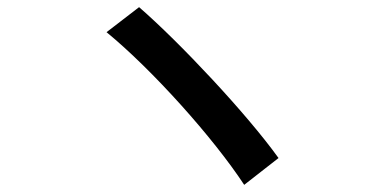

<svg xmlns="http://www.w3.org/2000/svg" viewBox="-20 -612 1040 537"><path d="M369 -592 278 -522C407 -416 577 -226 663 -95L759 -170C670 -294 482 -494 369 -592Z"/></svg>

Font: Source Han Sans KR Medium
Style: Regular
Weight: 500
Designer: Ryoko NISHIZUKA (kana & ideographs); Paul D. Hunt (Latin, Greek & Cyrillic); Wenlong ZHANG (bopomofo); Sandoll Communica
Foundry: Adobe Systems Incorporated
Version: Version 1.001;PS 1.001;hotconv 1.0.78;makeotf.lib2.5.61930